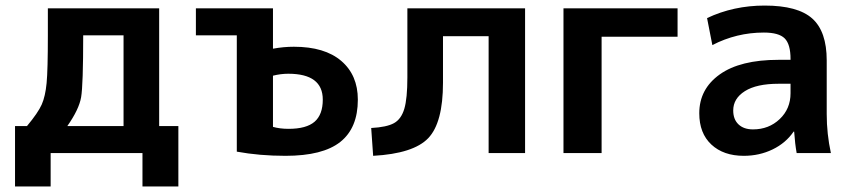

<svg xmlns="http://www.w3.org/2000/svg" viewBox="-20 -550 3065 690"><path d="M222 -97H424V-423H279Q279 -244 271.5 -200.5Q264 -157 222 -97ZM77 -97Q117 -145 130 -174.5Q143 -204 147.5 -251.5Q152 -299 152 -423V-520H552V-97H621V120H492V0H162V120H34V-97Z M961 -94Q986 -87 1017 -87Q1081 -87 1110.5 -112.5Q1140 -138 1140 -192Q1140 -285 1016 -285Q989 -285 961 -278ZM961 -375Q999 -382 1036 -382Q1147 -382 1206.5 -331Q1266 -280 1266 -192Q1266 -90 1203 -40Q1140 10 1006 10Q913 10 831 -5V-423H684V-520H961Z M1867 0H1736V-420H1572V-253Q1572 -109 1519 -53.5Q1466 2 1321 10L1314 -90Q1370 -93 1396 -107.5Q1422 -122 1433 -159Q1444 -196 1444 -272V-520H1867Z M2142 0H2005V-520H2415V-418H2142Z M2728 -530Q2847 -530 2899 -483.5Q2951 -437 2951 -333V-140Q2951 -69 2966 0H2843Q2837 -33 2834 -77H2832Q2804 -36 2756.5 -13Q2709 10 2653 10Q2580 10 2536.5 -30.5Q2493 -71 2493 -143Q2493 -230 2566.5 -282.5Q2640 -335 2778 -335H2821V-338Q2821 -391 2800 -412Q2779 -433 2725 -433Q2627 -433 2540 -388L2521 -485Q2616 -530 2728 -530ZM2615 -153Q2615 -121 2634 -103Q2653 -85 2686 -85Q2743 -85 2782 -122Q2821 -159 2821 -215V-249H2778Q2699 -249 2657 -222.5Q2615 -196 2615 -153Z"/></svg>

Font: M PLUS 1p
Style: Bold
Weight: 700
Version: Version 1.062